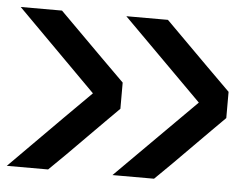

<svg xmlns="http://www.w3.org/2000/svg" viewBox="-46 -551 774 602"><g transform="rotate(5 341.0 -250.0)"><path d="M625.8 -166.7Q606.7 -147.5 573.3 -113.8Q540 -80 512.1 -52.1Q484.2 -24.2 459.2 0H328.3L578.3 -250L328.3 -500H459.2Q625.8 -333.3 668.3 -291.7V-209.2ZM292.5 -166.7Q273.3 -147.5 240 -113.8Q206.7 -80 178.8 -52.1Q150.8 -24.2 125.8 0H-4.2Q200 -205.8 245 -250Q199.2 -295.8 -4.2 -500H125.8Q292.5 -333.3 335 -291.7V-209.2Z"/></g></svg>

Font: 0xA000-Squareish
Style: Squareish-Bold
Weight: 700
Version: Version 0.1